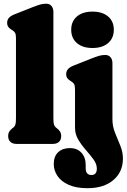

<svg xmlns="http://www.w3.org/2000/svg" viewBox="-20 -775 682 1034"><path d="M267.5 -711.5V-138Q267.5 -113 270.8 -103.8Q274 -94.5 280 -89.5L286 -84.5Q297.5 -76 303.5 -66.2Q309.5 -56.5 309.5 -42Q309.5 -22 297.5 -11Q285.5 0 265 0H68.5Q48 0 36 -11Q24 -22 24 -42Q24 -56.5 30 -66.2Q36 -76 47 -84.5L53.5 -89.5Q59.5 -94.5 62.8 -103.8Q66 -113 66 -138V-569Q66 -590 61.2 -598Q56.5 -606 48 -611.5L42 -615Q30.5 -622 24.5 -630.5Q18.5 -639 18.5 -652.5Q18.5 -667.5 27.5 -678.2Q36.5 -689 57.5 -697.5L156 -736.5Q181.5 -746.5 197 -750.8Q212.5 -755 228.5 -755Q247 -755 257.2 -742.8Q267.5 -730.5 267.5 -711.5ZM478 -516.5Q425 -516.5 394.2 -543Q363.5 -569.5 363.5 -615Q363.5 -660 394.2 -686.2Q425 -712.5 478 -712.5Q531.5 -712.5 562.2 -686.2Q593 -660 593 -615Q593 -569.5 562.2 -543Q531.5 -516.5 478 -516.5ZM585.5 -132Q585.5 -95 599.5 -60Q613.5 -25 627.8 9.2Q642 43.5 642 79Q642 150.5 590.8 194.5Q539.5 238.5 451 238.5Q390 238.5 349.5 220.2Q309 202 289.2 172.2Q269.5 142.5 269.5 109Q269.5 67 293.2 44.8Q317 22.5 356 22.5Q396 22.5 418.8 47.8Q441.5 73 441.5 113.5V131Q441.5 167.5 472.5 167.5Q501.5 167.5 501.5 133Q501.5 108.5 483.8 84Q466 59.5 442.8 33.2Q419.5 7 401.8 -22.5Q384 -52 384 -87V-292.5Q384 -313.5 379.2 -321.8Q374.5 -330 366 -335L360 -339Q348.5 -346 342.5 -354.2Q336.5 -362.5 336.5 -376Q336.5 -391 345.5 -402Q354.5 -413 375.5 -421.5L474 -460.5Q499.5 -470.5 515 -474.8Q530.5 -479 546.5 -479Q565 -479 575.2 -466.8Q585.5 -454.5 585.5 -435.5Z"/></svg>

Font: Fraunces 72pt SuperSoft Black
Style: Regular
Weight: 900
Version: Version 1.000;[0bf87f6ff]